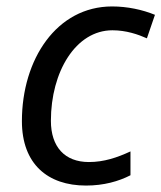

<svg xmlns="http://www.w3.org/2000/svg" viewBox="-20 -566 501 596"><path d="M247 10C302 10 348 -3 385 -22V-96C344 -77 303 -63 256 -63C181 -63 138 -110 138 -191C138 -343 215 -472 329 -472C372 -472 409 -459 436 -447L461 -520C422 -536 375 -546 328 -546C156 -546 48 -382 48 -190C48 -57 128 10 247 10Z"/></svg>

Font: BC Sans
Style: Italic
Weight: 400
Italic angle: -12°
Designer: Monotype Design Team
Designer: Province of B.C.
Foundry: Monotype Imaging Inc.
Version: Version 2.000;GOOG;noto-source:20170915:90ef993387c0